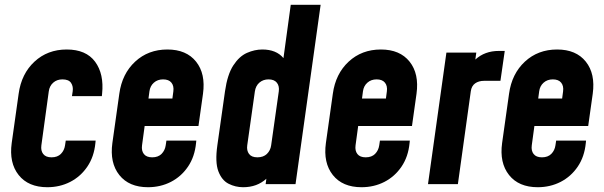

<svg xmlns="http://www.w3.org/2000/svg" viewBox="-20 -770 2526 803"><path d="M380 -182 379 -172Q373.5 -114.5 345.2 -73Q317 -31.5 273.5 -9.2Q230 13 178 13Q98.5 13 58 -38Q17.5 -89 29 -172L58 -378Q69.5 -461.5 124.2 -512.2Q179 -563 259 -563Q340 -563 377.8 -511.8Q415.5 -460.5 407 -378L406 -368H281L284 -388Q287 -408.5 277.2 -423.2Q267.5 -438 241 -438Q218 -438 202.5 -424.2Q187 -410.5 184 -388L153 -162Q150 -139.5 160.8 -125.8Q171.5 -112 195.5 -112Q220.5 -112 234.8 -126.5Q249 -141 252 -162L255 -182Z M599 13Q519.5 13 479 -38Q438.5 -89 450 -172L479 -378Q490.5 -461.5 545.2 -512.2Q600 -563 680 -563Q759.5 -563 800 -512.2Q840.5 -461.5 829 -378L810 -243H585L574 -162Q571 -139.5 581.8 -125.8Q592.5 -112 616.5 -112Q641.5 -112 655.8 -126.5Q670 -141 673 -162L676 -182H801L800 -172Q794.5 -114.5 766.2 -73Q738 -31.5 694.5 -9.2Q651 13 599 13ZM662 -438Q639 -438 623.5 -424.2Q608 -410.5 605 -388L601 -358H701L705 -388Q708 -410.5 697 -424.2Q686 -438 662 -438Z M997 13Q964.5 13 936 -1.5Q907.5 -16 893.2 -53.8Q879 -91.5 889 -162L921 -388Q931 -458.5 955.8 -496.5Q980.5 -534.5 1012.8 -548.8Q1045 -563 1077 -563Q1135.5 -563 1165.5 -527L1196 -750H1321L1216 0H1091L1094 -22.5Q1055 13 997 13ZM1056.5 -112Q1081.5 -112 1096.2 -126.2Q1111 -140.5 1114 -162L1146 -388Q1149 -410 1138 -424Q1127 -438 1103 -438Q1081 -438 1065.2 -424.8Q1049.5 -411.5 1046 -388L1014 -162Q1011 -140.5 1021.5 -126.2Q1032 -112 1056.5 -112Z M1492 13Q1412.5 13 1372 -38Q1331.5 -89 1343 -172L1372 -378Q1383.5 -461.5 1438.2 -512.2Q1493 -563 1573 -563Q1652.5 -563 1693 -512.2Q1733.5 -461.5 1722 -378L1703 -243H1478L1467 -162Q1464 -139.5 1474.8 -125.8Q1485.5 -112 1509.5 -112Q1534.5 -112 1548.8 -126.5Q1563 -141 1566 -162L1569 -182H1694L1693 -172Q1687.5 -114.5 1659.2 -73Q1631 -31.5 1587.5 -9.2Q1544 13 1492 13ZM1555 -438Q1532 -438 1516.5 -424.2Q1501 -410.5 1498 -388L1494 -358H1594L1598 -388Q1601 -410.5 1590 -424.2Q1579 -438 1555 -438Z M1770 0 1847 -550H1972L1968 -521Q2007.5 -557 2066 -557H2091L2073 -432H2005Q1982 -432 1967 -421.2Q1952 -410.5 1949 -388L1895 0Z M2229 13Q2149.5 13 2109 -38Q2068.5 -89 2080 -172L2109 -378Q2120.5 -461.5 2175.2 -512.2Q2230 -563 2310 -563Q2389.5 -563 2430 -512.2Q2470.5 -461.5 2459 -378L2440 -243H2215L2204 -162Q2201 -139.5 2211.8 -125.8Q2222.5 -112 2246.5 -112Q2271.5 -112 2285.8 -126.5Q2300 -141 2303 -162L2306 -182H2431L2430 -172Q2424.5 -114.5 2396.2 -73Q2368 -31.5 2324.5 -9.2Q2281 13 2229 13ZM2292 -438Q2269 -438 2253.5 -424.2Q2238 -410.5 2235 -388L2231 -358H2331L2335 -388Q2338 -410.5 2327 -424.2Q2316 -438 2292 -438Z"/></svg>

Font: Mohave
Style: Bold Italic
Weight: 700
Italic angle: -8°
Designer: Gumpita Rahayu
Foundry: Tokotype
Version: Version 2.003; ttfautohint (v1.8.3)